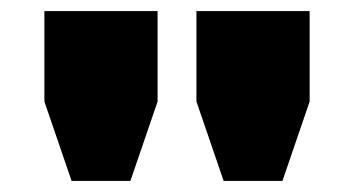

<svg xmlns="http://www.w3.org/2000/svg" viewBox="-20 -708 638 346"><path d="M109 -382 60 -525V-688H264V-525L215 -382ZM383 -382 334 -525V-688H538V-525L489 -382Z"/></svg>

Font: Archivo SemiBold Expanded Black
Style: Regular
Weight: 900
Width: 7
Version: Version 2.001